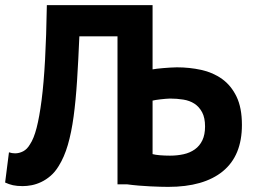

<svg xmlns="http://www.w3.org/2000/svg" viewBox="-33 -720 988 750"><path d="M426 -578H277Q273 -483 268 -405Q263 -327 254.5 -264.5Q246 -202 232 -154Q218 -106 196 -71Q182 -48 164.5 -33Q147 -18 128 -9Q109 0 90.5 3.5Q72 7 56 7Q33 7 17.5 3.5Q2 0 -13 -7L2 -125Q8 -123 14 -122Q20 -121 26 -121Q42 -121 57.5 -129Q73 -137 84 -156Q99 -178 110 -220.5Q121 -263 129.5 -329Q138 -395 143 -486.5Q148 -578 150 -700H563V-449Q568 -450 579.5 -451.5Q591 -453 604.5 -454Q618 -455 632 -456Q646 -457 658 -457Q707 -457 753 -447Q799 -437 834.5 -411.5Q870 -386 891 -342.5Q912 -299 912 -232Q912 -112 837.5 -51Q763 10 624 10Q612 10 594 9.5Q576 9 554.5 8Q533 7 509 5Q485 3 463 0H426ZM631 -112Q659 -112 684 -117.5Q709 -123 728 -136.5Q747 -150 757.5 -172Q768 -194 768 -226Q768 -260 756.5 -281.5Q745 -303 726.5 -315Q708 -327 683 -331Q658 -335 631 -335Q624 -335 614 -334Q604 -333 594 -332Q584 -331 575.5 -329.5Q567 -328 563 -327V-118Q574 -115 592.5 -113.5Q611 -112 631 -112Z"/></svg>

Font: PT Sans
Style: Bold
Weight: 700
Version: Version 2.003W OFL; ttfautohint (v1.6)